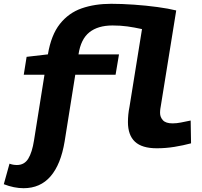

<svg xmlns="http://www.w3.org/2000/svg" viewBox="-84 -770 1060 1010"><path d="M40 220Q-10 220 -64 199L-34 91Q-16 98 5 98Q44 98 64.5 65Q85 32 95 -32L150 -377H41L56 -471L168 -484Q185 -586 231 -644Q277 -702 345.5 -726Q414 -750 501 -750Q556 -750 620.5 -745.5Q685 -741 744 -733Q803 -725 843 -715L762 -213Q761 -208 759.5 -198Q758 -188 758 -176Q758 -154 773 -137.5Q788 -121 824 -121Q845 -121 867.5 -125.5Q890 -130 919 -136L921 -16Q880 -5 834 2.5Q788 10 741 10Q663 10 626 -24.5Q589 -59 589 -128Q589 -147 591 -167.5Q593 -188 597 -207L663 -617Q622 -626 586 -631Q550 -636 508 -636Q431 -636 386 -600Q341 -564 329 -484H542L524 -377H312L256 -26Q236 95 182 157.5Q128 220 40 220Z"/></svg>

Font: Georama ExtraExtended SemiBold
Style: Italic
Weight: 600
Width: 8
Italic angle: -9°
Designer: Jean-Baptiste Levee
Foundry: Production Type
Version: Version 1.000